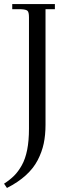

<svg xmlns="http://www.w3.org/2000/svg" viewBox="-38 -722 344 941"><path d="M-18.1 178.2Q11.2 159.2 31.5 138.9Q51.8 118.7 69.1 87.6Q86.4 56.6 95.2 12.2Q104 -32.2 104 -90.8V-637.2Q104 -662.1 96.9 -668.9Q89.8 -675.8 64.9 -676.8H22V-702.1H231V-676.8H185.1V-110.8Q185.1 -60.1 176.3 -18.6Q167.5 22.9 146.7 63Q126 103 88.4 137.2Q50.8 171.4 -3.9 199.2Z"/></svg>

Font: Dihjauti S
Style: Regular
Weight: 400
Designer: T. Christopher White
Version: Version 3.0.0